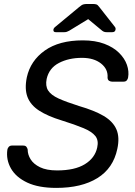

<svg xmlns="http://www.w3.org/2000/svg" viewBox="-20 -907 660 937"><path d="M254.7 10Q168.2 10 113.1 -15.9Q57.9 -41.9 33.5 -84.8Q9.1 -127.7 15.9 -176.2Q17.1 -184.4 22.9 -190.5Q28.8 -196.6 37.8 -196.6H92.9Q104.1 -196.6 108.7 -190.8Q113.4 -185.1 115.1 -177.1Q114.9 -153.1 129.3 -129.7Q143.7 -106.3 175.4 -90.8Q207.1 -75.3 258.8 -75.3Q344.8 -75.3 394 -105.6Q443.3 -135.8 454.4 -187Q462.3 -221.7 445.3 -243.2Q428.4 -264.6 387.6 -281.6Q346.8 -298.7 280.9 -319.3Q212.9 -340.1 171 -367.1Q129.2 -394.2 114.2 -433.4Q99.2 -472.7 110.9 -529.8Q128.7 -610.6 198.6 -660.3Q268.6 -710 384.2 -710Q444.9 -710 489.1 -693.3Q533.2 -676.7 560.9 -649.3Q588.6 -621.8 599.5 -590.3Q610.4 -558.8 605.2 -529Q604.2 -521.6 599 -515.1Q593.9 -508.6 583.4 -508.6H526.4Q519.8 -508.6 512.7 -512.6Q505.6 -516.6 504.9 -527.9Q508.2 -569.4 473 -597.1Q437.9 -624.7 380.3 -624.7Q315.5 -624.7 267.6 -599.7Q219.6 -574.8 207.7 -521.9Q200.8 -487.8 214.8 -465.5Q228.8 -443.3 265.9 -426.3Q303.1 -409.4 365.7 -389.6Q441 -367.8 486.2 -341.1Q531.3 -314.3 548.1 -275.7Q564.9 -237.2 552.5 -180.3Q532.7 -85.9 455.6 -38Q378.4 10 254.7 10ZM252 -750Q240.1 -750 240.6 -761.1Q241 -769.1 249.4 -775.7L366.3 -872.6Q379.1 -883.6 386.9 -885.5Q394.7 -887.5 402.4 -887.5H434.9Q443.5 -887.5 450.2 -885.5Q456.9 -883.6 464.7 -872.6L540.1 -776.6Q545.7 -769.9 543.7 -761.9Q541.6 -750 528 -750H499.9Q493.2 -750 488.2 -751.8Q483.1 -753.6 478.8 -757L410.4 -813.6L317.6 -757Q311.4 -753.8 306.3 -751.9Q301.2 -750 294.4 -750Z"/></svg>

Font: Rubik Light
Style: Italic
Weight: 300
Italic angle: -12°
Designer: Hubert and Fischer
Foundry: Hubert and Fischer
Version: Version 2.300;gftools[0.9.30]